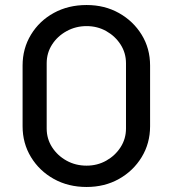

<svg xmlns="http://www.w3.org/2000/svg" viewBox="-20 -732 688 765"><path d="M325 13Q252 13 194.5 -19Q137 -51 103.5 -106Q70 -161 70 -229V-471Q70 -539 103.5 -594Q137 -649 194.5 -680.5Q252 -712 325 -712Q397 -712 454 -680Q511 -648 544.5 -593.5Q578 -539 578 -471V-229Q578 -161 544.5 -106Q511 -51 454 -19Q397 13 325 13ZM325 -72Q368 -72 403.5 -92Q439 -112 460.5 -145.5Q482 -179 482 -220V-480Q482 -521 460.5 -554.5Q439 -588 403.5 -608Q368 -628 325 -628Q282 -628 245.5 -608Q209 -588 187.5 -554.5Q166 -521 166 -480V-220Q166 -179 187.5 -145.5Q209 -112 245 -92Q281 -72 325 -72Z"/></svg>

Font: MuseoModerno Thin
Style: Regular
Weight: 400
Version: Version 1.003